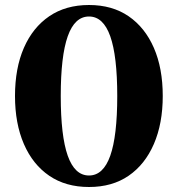

<svg xmlns="http://www.w3.org/2000/svg" viewBox="-20 -734 712 768"><path d="M336 -714Q429 -714 494.5 -669Q560 -624 595.5 -542.5Q631 -461 631 -350Q631 -240 595.5 -158Q560 -76 494.5 -31Q429 14 336 14Q243 14 177 -31Q111 -76 75.5 -158Q40 -240 40 -350Q40 -461 75.5 -542.5Q111 -624 177 -669Q243 -714 336 -714ZM336 -668Q279 -668 251 -589Q223 -510 223 -350Q223 -190 251 -111Q279 -32 336 -32Q393 -32 421 -111Q449 -190 449 -350Q449 -510 421 -589Q393 -668 336 -668Z"/></svg>

Font: Cinzel ExtraBold
Style: Regular
Weight: 800
Designer: Natanael Gama
Version: Version 2.000